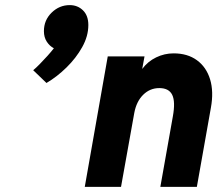

<svg xmlns="http://www.w3.org/2000/svg" viewBox="-20 -732 851 752"><path d="M162 -407 110 -457Q120 -465 135.5 -480.8Q151 -496.5 166.2 -513.5Q181.5 -530.5 191 -543Q174.5 -551.5 163.2 -568.8Q152 -586 152 -610Q152 -653 182.2 -682.5Q212.5 -712 253 -712Q284 -712 305 -691.5Q326 -671 326 -634Q326 -590.5 302 -547.5Q278 -504.5 240.5 -467.8Q203 -431 162 -407ZM312 0 402 -511H546L537 -462Q559 -491.5 591.5 -507.2Q624 -523 660 -523Q714.5 -523 751.2 -496.2Q788 -469.5 802.8 -421.5Q817.5 -373.5 806 -310L751 0H608L657 -276Q667.5 -334 654.5 -360.5Q641.5 -387 604 -387Q567.5 -387 541 -361Q514.5 -335 506 -290L454 0Z"/></svg>

Font: Overpass Black
Style: Italic
Weight: 900
Italic angle: -10°
Designer: Delve Withrington, Dave Bailey, Thomas Jockin
Foundry: Delve Fonts LLC
Version: Version 4.000